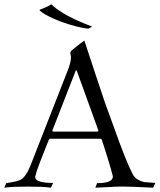

<svg xmlns="http://www.w3.org/2000/svg" viewBox="-26 -867 740 890"><path d="M-6 3 3 -18Q29 -22 46 -26Q63 -30 72 -35Q94 -49 113 -94L287 -538Q303 -577 303 -603Q303 -605 302.5 -607Q302 -609 301 -614Q300 -616 300 -620Q300 -627 306 -633Q339 -661 365 -679Q394 -591 418 -518.5Q442 -446 461 -390L500 -283Q530 -198 552.5 -142Q575 -86 589 -60Q603 -32 643 -23Q656 -22 668.5 -21Q681 -20 694 -19L684 3Q627 0 595 -1Q563 -2 555 -2Q548 -2 529 -2Q510 -2 481 0L416 3L424 -18Q500 -18 497 -51Q497 -53 485 -94.5Q473 -136 447 -216Q445 -224 438 -224H208Q202 -224 199 -216Q172 -149 156.5 -108Q141 -67 138 -51Q137 -50 137 -47Q137 -19 220 -19L210 3Q190 0 163 -1Q136 -2 102 -2Q69 -2 42.5 -1Q16 0 -6 3ZM222 -257H424Q430 -257 430 -261Q430 -264 429 -265L331 -536Q330 -541 328 -541Q325 -541 324 -537L218 -265Q217 -264 217 -261Q217 -257 222 -257ZM383 -734Q361 -736 325.5 -745Q290 -754 250 -769Q195 -791 168 -810Q157 -818 157 -821Q157 -822 176 -829Q183 -832 192 -836Q201 -840 212 -847Q212 -847 223 -837Q234 -827 256 -813Q285 -794 321.5 -777Q358 -760 398 -745Q399 -745 400 -744Q400 -742 383 -734Z"/></svg>

Font: Gideon Roman
Style: Regular
Weight: 400
Designer: Robert E. Leuschke
Foundry: Robert E. Leuschke
Version: Version 2.010